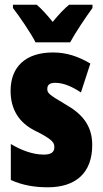

<svg xmlns="http://www.w3.org/2000/svg" viewBox="-20 -786 436 816"><path d="M131 -606H278C299 -645 345 -714 373 -752V-766H274C254 -750 231 -726 204 -693C178 -725 156 -749 136 -766H35V-752C61 -719 114 -641 131 -606ZM372 -170C372 -255 326 -304 259 -342C188 -384 181 -390 181 -408C181 -426 192 -434 215 -434C253 -434 291 -415 324 -393L364 -516C311 -547 262 -563 205 -563C90 -563 25 -503 25 -400C25 -322 60 -265 128 -231C205 -193 211 -179 211 -161C211 -138 196 -129 166 -129C116 -129 66 -150 26 -174V-21C77 2 129 10 183 10C302 10 372 -51 372 -170Z"/></svg>

Font: Noto Sans Lao ExtraCondensed Black
Style: Regular
Weight: 900
Width: 2
Designer: Monotype Design Team
Foundry: Monotype Imaging Inc.
Version: Version 2.003